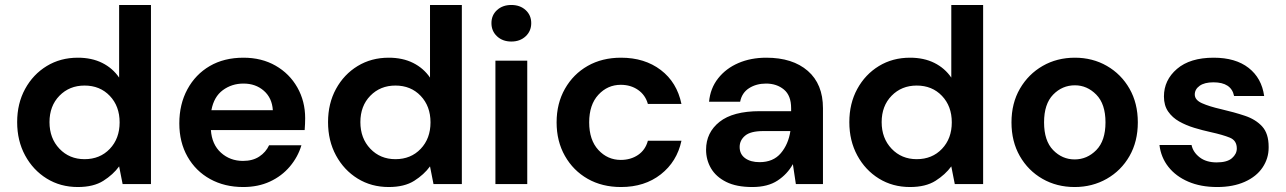

<svg xmlns="http://www.w3.org/2000/svg" viewBox="-20 -740 5169 772"><path d="M293 12Q223 12 168 -22Q113 -56 81 -115Q49 -174 49 -249Q49 -324 81 -382.5Q113 -441 168 -474.5Q223 -508 293 -508Q349 -508 391 -487Q433 -466 459 -428V-720H587V0H473L459 -71Q435 -38 395.5 -13Q356 12 293 12ZM320 -100Q382 -100 421.5 -141.5Q461 -183 461 -248Q461 -313 421.5 -354.5Q382 -396 320 -396Q259 -396 219 -355Q179 -314 179 -249Q179 -184 219 -142Q259 -100 320 -100Z M958 12Q883 12 825 -20Q767 -52 734 -110Q701 -168 701 -244Q701 -321 733.5 -381Q766 -441 823.5 -474.5Q881 -508 959 -508Q1032 -508 1088 -476Q1144 -444 1175.5 -388.5Q1207 -333 1207 -265Q1207 -254 1206.5 -242Q1206 -230 1205 -217H828Q832 -159 868.5 -126Q905 -93 957 -93Q996 -93 1022.5 -110.5Q1049 -128 1062 -156H1192Q1178 -109 1145.5 -70.5Q1113 -32 1065.5 -10Q1018 12 958 12ZM959 -404Q912 -404 876 -377.5Q840 -351 830 -297H1077Q1074 -346 1041 -375Q1008 -404 959 -404Z M1543 12Q1473 12 1418 -22Q1363 -56 1331 -115Q1299 -174 1299 -249Q1299 -324 1331 -382.5Q1363 -441 1418 -474.5Q1473 -508 1543 -508Q1599 -508 1641 -487Q1683 -466 1709 -428V-720H1837V0H1723L1709 -71Q1685 -38 1645.5 -13Q1606 12 1543 12ZM1570 -100Q1632 -100 1671.5 -141.5Q1711 -183 1711 -248Q1711 -313 1671.5 -354.5Q1632 -396 1570 -396Q1509 -396 1469 -355Q1429 -314 1429 -249Q1429 -184 1469 -142Q1509 -100 1570 -100Z M2036 -573Q2001 -573 1978.5 -594Q1956 -615 1956 -647Q1956 -679 1978.5 -699.5Q2001 -720 2036 -720Q2071 -720 2093.5 -699.5Q2116 -679 2116 -647Q2116 -615 2093.5 -594Q2071 -573 2036 -573ZM1972 0V-496H2100V0Z M2477 12Q2401 12 2343 -21Q2285 -54 2251.5 -113Q2218 -172 2218 -248Q2218 -324 2251.5 -383Q2285 -442 2343 -475Q2401 -508 2477 -508Q2572 -508 2637 -458.5Q2702 -409 2720 -322H2585Q2575 -358 2545.5 -378.5Q2516 -399 2476 -399Q2423 -399 2386 -359Q2349 -319 2349 -248Q2349 -177 2386 -137Q2423 -97 2476 -97Q2516 -97 2545.5 -117Q2575 -137 2585 -174H2720Q2702 -90 2637 -39Q2572 12 2477 12Z M3005 12Q2941 12 2900 -8.5Q2859 -29 2839 -63Q2819 -97 2819 -138Q2819 -207 2873 -250Q2927 -293 3035 -293H3161V-305Q3161 -356 3132 -380Q3103 -404 3060 -404Q3021 -404 2992 -385.5Q2963 -367 2956 -331H2831Q2836 -385 2867.5 -425Q2899 -465 2949 -486.5Q2999 -508 3061 -508Q3167 -508 3228 -455Q3289 -402 3289 -305V0H3180L3168 -80Q3146 -40 3106.5 -14Q3067 12 3005 12ZM3034 -88Q3089 -88 3119.5 -124Q3150 -160 3158 -213H3049Q2998 -213 2976 -194.5Q2954 -176 2954 -149Q2954 -120 2976 -104Q2998 -88 3034 -88Z M3639 12Q3569 12 3514 -22Q3459 -56 3427 -115Q3395 -174 3395 -249Q3395 -324 3427 -382.5Q3459 -441 3514 -474.5Q3569 -508 3639 -508Q3695 -508 3737 -487Q3779 -466 3805 -428V-720H3933V0H3819L3805 -71Q3781 -38 3741.5 -13Q3702 12 3639 12ZM3666 -100Q3728 -100 3767.5 -141.5Q3807 -183 3807 -248Q3807 -313 3767.5 -354.5Q3728 -396 3666 -396Q3605 -396 3565 -355Q3525 -314 3525 -249Q3525 -184 3565 -142Q3605 -100 3666 -100Z M4301 12Q4229 12 4171.5 -21Q4114 -54 4080.5 -112.5Q4047 -171 4047 -248Q4047 -325 4081 -383.5Q4115 -442 4172.5 -475Q4230 -508 4302 -508Q4373 -508 4430.5 -475Q4488 -442 4521.5 -383.5Q4555 -325 4555 -248Q4555 -171 4521.5 -112.5Q4488 -54 4430 -21Q4372 12 4301 12ZM4301 -99Q4351 -99 4388 -136.5Q4425 -174 4425 -248Q4425 -322 4388 -359.5Q4351 -397 4302 -397Q4251 -397 4214.5 -359.5Q4178 -322 4178 -248Q4178 -174 4214.5 -136.5Q4251 -99 4301 -99Z M4874 12Q4808 12 4758 -9.5Q4708 -31 4678 -69Q4648 -107 4642 -157H4771Q4777 -128 4803.5 -107.5Q4830 -87 4872 -87Q4914 -87 4933.5 -104Q4953 -121 4953 -143Q4953 -175 4925 -186.5Q4897 -198 4847 -209Q4815 -216 4782 -226Q4749 -236 4721.5 -251.5Q4694 -267 4677 -291.5Q4660 -316 4660 -352Q4660 -418 4712.5 -463Q4765 -508 4860 -508Q4948 -508 5000.5 -467Q5053 -426 5063 -354H4942Q4931 -409 4859 -409Q4823 -409 4803.5 -395Q4784 -381 4784 -360Q4784 -338 4813 -325Q4842 -312 4890 -301Q4942 -289 4985.5 -274.5Q5029 -260 5055 -231.5Q5081 -203 5081 -150Q5081 -148 5081 -146Q5081 -103 5056.5 -66.5Q5032 -30 4985 -9Q4938 12 4874 12Z"/></svg>

Font: Firefly Display
Style: Bold
Weight: 700
Designer: Colophon Foundry, Jonny Pinhorn
Foundry: Colophon Foundry
Version: Version 1.200; ttfautohint (v1.8.3)